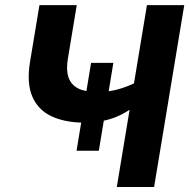

<svg xmlns="http://www.w3.org/2000/svg" viewBox="-20 -748 757 768"><path d="M317.5 -257.5Q241.1 -257.5 187.1 -282.4Q133.2 -307.2 109.6 -361Q86 -414.8 100.2 -501.3L137.8 -727.5H287L251.3 -512Q244 -468.5 253.9 -439Q263.7 -409.5 292 -394.7Q320.2 -379.8 367.3 -379.8Q421.7 -379.8 469 -395.7Q516.2 -411.6 551.9 -434L535.7 -336.9Q484.7 -294.1 432.8 -275.8Q380.9 -257.5 317.5 -257.5ZM447.2 0 567.8 -727.5H717L596.4 0ZM286.2 -145.1 344.3 -496.4H433.4L375.3 -145.1Z"/></svg>

Font: Inter
Style: Italic
Weight: 400
Italic angle: -9.3988°
Designer: Rasmus Andersson
Foundry: rsms
Version: Version 4.001;git-66647c0bb